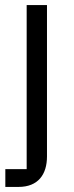

<svg xmlns="http://www.w3.org/2000/svg" viewBox="-20 -536 290 756"><path d="M1 200H53C130 200 165 151 165 80V-516H85V130H1Z"/></svg>

Font: LVC Sans
Style: Regular
Weight: 400
Designer: Mike Abbink, Paul van der Laan, Pieter van Rosmalen
Foundry: Bold Monday
Version: Version 3.0